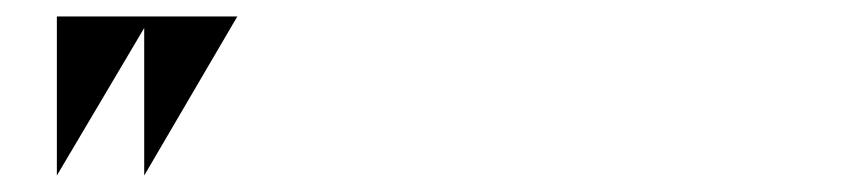

<svg xmlns="http://www.w3.org/2000/svg" viewBox="-20 -859 1040 233"><path d="M268 -839 155 -646V-825L49 -646V-839Z"/></svg>

Font: Chokokutai
Style: Regular
Weight: 400
Designer: 108号,108go
Foundry: Font Zone 108
Version: Version 1.000; ttfautohint (v1.8.3)